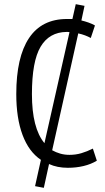

<svg xmlns="http://www.w3.org/2000/svg" viewBox="-20 -794 504 920"><path d="M190 106 148 98 176 -28Q118 -67 88 -147.5Q58 -228 58 -343Q58 -520 119 -611.5Q180 -703 301 -703H327L343 -774L385 -766L370 -696Q387 -692 404 -686Q421 -680 435 -672L415 -612Q402 -619 387.5 -624.5Q373 -630 355 -634L230 -74Q248 -64 268.5 -58Q289 -52 313 -52Q343 -52 370 -60Q397 -68 425 -82L444 -24Q416 -7 380.5 1.5Q345 10 305 10Q254 10 215 -8ZM193 -108 313 -640Q309 -641 305.5 -641Q302 -641 299 -641Q216 -640 174.5 -570Q133 -500 133 -343Q133 -180 193 -108Z"/></svg>

Font: Ubuntu Sans Condensed
Style: Regular
Weight: 400
Width: 3
Designer: Dalton Maag Ltd
Foundry: Dalton Maag Ltd
Version: Version 1.006; ttfautohint (v1.8.4.7-5d5b)